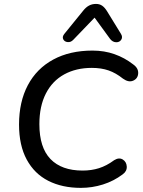

<svg xmlns="http://www.w3.org/2000/svg" viewBox="-20 -933 715 963"><path d="M75.5 -308.1Q75.5 -422.5 119.7 -505.9Q164 -589.3 247.1 -634.3Q330.1 -679.3 444.3 -679.3Q503.4 -679.3 554.2 -661.3Q605.1 -643.4 647.6 -610.3Q674.5 -591.5 673.1 -565.2Q671.7 -539 648.4 -528.6Q625.2 -518.2 596.7 -538.6Q561.4 -566.9 524.7 -579.7Q487.9 -592.5 440.7 -592.5Q361.4 -592.5 301.9 -559.8Q242.3 -527 209.9 -463.5Q177.5 -400 177.5 -310.3Q177.5 -193.1 233.2 -135.3Q289 -77.5 394.2 -77.5Q438.5 -77.5 476.6 -89.5Q514.7 -101.5 552.7 -129.6Q576.9 -144.6 595.7 -133Q614.5 -121.5 615.8 -97.6Q617 -73.7 594.8 -58.1Q549.9 -24.5 496.1 -7.6Q442.4 9.3 385.5 9.3Q292.1 9.3 222.4 -26Q152.7 -61.3 114.1 -132.5Q75.5 -203.8 75.5 -308.1ZM302.6 -762.9 397.2 -879.4Q411.2 -897 426.6 -905.1Q442 -913.3 461.5 -913.3Q479.7 -913.3 492.7 -904.2Q505.8 -895.1 517.6 -875.6L586.3 -763.8Q596.7 -747.3 588.2 -734Q579.8 -720.7 562.5 -721.1Q545.1 -721.5 532.5 -737.4L454.4 -844.5L347.3 -733.1Q334.7 -720.1 319.1 -721.9Q303.5 -723.6 297.2 -736Q290.9 -748.3 302.6 -762.9Z"/></svg>

Font: SN Pro Thin
Style: Italic
Weight: 200
Italic angle: -9°
Designer: Tobias Whetton
Foundry: Supernotes
Version: Version 1.003;Glyphs 3.3 (3324)